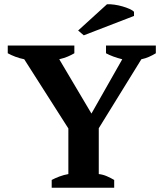

<svg xmlns="http://www.w3.org/2000/svg" viewBox="-20 -874 762 894"><path d="M473.6 -662.1H705.6V-626Q691.4 -617.2 673.8 -609.4Q656.2 -601.6 638.2 -598.1L439.9 -276.9V-63.5Q459 -61.5 477.5 -53.5Q496.1 -45.4 511.7 -36.1V0H220.7V-36.1Q236.3 -44.4 256.3 -52Q276.4 -59.6 298.3 -63.5V-275.9L92.8 -598.1Q70.8 -602.5 51.5 -609.9Q32.2 -617.2 16.1 -626V-662.1H326.2V-626Q313 -618.2 295.9 -610.8Q278.8 -603.5 255.9 -598.1L405.8 -345.2L549.3 -598.1Q527.3 -603.5 507.6 -610.8Q487.8 -618.2 473.6 -626ZM478 -854Q493.2 -855 512.5 -852.3Q531.7 -849.6 550.3 -844.2Q568.8 -838.9 583.5 -832.3Q598.1 -825.7 604 -818.8V-799.8L370.1 -709.5L343.8 -731.9Z"/></svg>

Font: PT Astra Serif
Style: Bold
Weight: 700
Designer: A.Korolkova, I. Chaeva
Foundry: ParaType Ltd
Version: Version 1.002